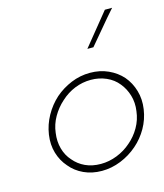

<svg xmlns="http://www.w3.org/2000/svg" viewBox="-97 -686 656 767"><g transform="rotate(-15 231.5 -302.5)"><path d="M63 -188Q57 -147 67.5 -112Q78 -77 101 -51Q123 -24 156.5 -8.5Q190 7 231 7Q271 7 309.5 -8.5Q348 -24 379 -51Q409 -77 429 -112Q449 -147 455 -188Q461 -228 450.5 -264Q440 -300 417 -327Q394 -353 360 -368.5Q326 -384 285 -384Q244 -384 206.5 -368.5Q169 -353 139 -327Q109 -300 89 -264Q69 -228 63 -188ZM91 -188Q95 -222 112.5 -252.5Q130 -283 156 -306Q182 -330 214 -343Q246 -356 281 -356Q315 -356 344.5 -343Q374 -330 393 -306Q412 -283 421 -252.5Q430 -222 425 -188Q421 -153 403.5 -122.5Q386 -92 360 -70Q334 -47 301 -34Q268 -21 234 -21Q198 -21 170 -34Q142 -47 123 -70Q103 -92 94.5 -122.5Q86 -153 91 -188ZM300 -479H325Q355 -514 381 -545.5Q407 -577 438 -612H408Q381 -579 354 -545.5Q327 -512 300 -479Z"/></g></svg>

Font: Josefin Slab Thin Light
Style: Italic
Weight: 300
Italic angle: -12°
Version: Version 2.000